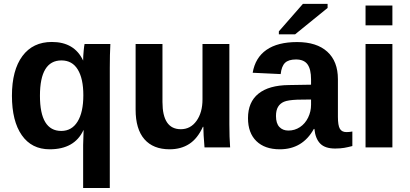

<svg xmlns="http://www.w3.org/2000/svg" viewBox="-20 -753 2096 981"><path d="M41 -263.7Q41 -394.5 94.5 -466.6Q147.9 -538.6 245.1 -538.6Q360.4 -538.6 404.8 -443.4Q404.8 -465.8 407.5 -493.4Q410.2 -521 412.1 -528.3H543.9Q541 -475.6 541 -406.7V207.5H404.8V-12.2L407.2 -87.9H406.2Q360.8 9.8 233.9 9.8Q141.6 9.8 91.3 -62.3Q41 -134.3 41 -263.7ZM405.8 -266.6Q405.8 -351.1 377.4 -397.7Q349.1 -444.3 293.9 -444.3Q184.1 -444.3 184.1 -263.7Q184.1 -84 293 -84Q346.7 -84 376.2 -131.6Q405.8 -179.2 405.8 -266.6Z M810.1 -528.3V-231.9Q810.1 -92.8 903.8 -92.8Q953.6 -92.8 984.1 -135.5Q1014.6 -178.2 1014.6 -245.1V-528.3H1151.9V-118.2Q1151.9 -50.8 1155.8 0H1024.9Q1019 -70.3 1019 -105H1016.6Q989.3 -44.9 947 -17.6Q904.8 9.8 846.7 9.8Q762.7 9.8 717.8 -41.7Q672.9 -93.3 672.9 -192.9V-528.3Z M1409.7 9.8Q1333 9.8 1290 -32Q1247.1 -73.7 1247.1 -149.4Q1247.1 -231.4 1300.5 -274.4Q1354 -317.4 1455.6 -318.4L1569.3 -320.3V-347.2Q1569.3 -398.9 1551.3 -424.1Q1533.2 -449.2 1492.2 -449.2Q1454.1 -449.2 1436.3 -431.9Q1418.5 -414.6 1414.1 -374.5L1271 -381.3Q1284.2 -458.5 1341.6 -498.3Q1398.9 -538.1 1498 -538.1Q1598.1 -538.1 1652.3 -488.8Q1706.5 -439.5 1706.5 -348.6V-156.2Q1706.5 -111.8 1716.6 -95Q1726.6 -78.1 1750 -78.1Q1765.6 -78.1 1780.3 -81.1V-6.8Q1768.1 -3.9 1758.3 -1.5Q1748.5 1 1738.8 2.4Q1729 3.9 1718 4.9Q1707 5.9 1692.4 5.9Q1640.6 5.9 1616 -19.5Q1591.3 -44.9 1586.4 -94.2H1583.5Q1525.9 9.8 1409.7 9.8ZM1569.3 -244.6 1499 -243.7Q1451.2 -241.7 1431.2 -233.2Q1411.1 -224.6 1400.6 -207Q1390.1 -189.5 1390.1 -160.2Q1390.1 -122.6 1407.5 -104.2Q1424.8 -85.9 1453.6 -85.9Q1485.8 -85.9 1512.5 -103.5Q1539.1 -121.1 1554.2 -152.1Q1569.3 -183.1 1569.3 -217.8ZM1404.8 -577.6V-592.8L1527.8 -733.4H1653.8V-712.4L1487.8 -577.6Z M1847.7 -623.5V-724.6H1984.9V-623.5ZM1847.7 0V-528.3H1984.9V0Z"/></svg>

Font: Liberation Sans
Style: Bold
Weight: 700
Designer: Steve Matteson
Foundry: Ascender Corporation
Version: Version 2.1.5